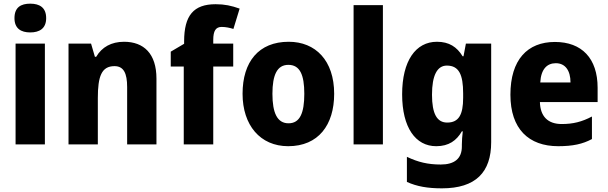

<svg xmlns="http://www.w3.org/2000/svg" viewBox="-20 -788 3321 1048"><path d="M145 -768C94 -768 59 -748 59 -689C59 -632 95 -611 145 -611C195 -611 232 -632 232 -689C232 -747 196 -768 145 -768ZM225 -550H65V0H225Z M657 -560C588 -560 536 -531 505 -478H498L477 -550H354V0H514V-253C514 -371 534 -427 605 -427C655 -427 674 -388 674 -313V0H834V-359C834 -495 765 -560 657 -560Z M1253 -425V-550H1144V-570C1144 -620 1158 -641 1190 -641C1213 -641 1235 -636 1254 -630L1288 -741C1243 -757 1206 -765 1157 -765C1037 -765 985 -704 985 -562V-549L912 -506V-425H983V0H1144V-425Z M1804 -276C1804 -458 1702 -560 1556 -560C1392 -560 1304 -451 1304 -276C1304 -105 1400 10 1553 10C1718 10 1804 -106 1804 -276ZM1467 -276C1467 -380 1493 -434 1554 -434C1617 -434 1641 -380 1641 -276C1641 -171 1617 -115 1555 -115C1493 -115 1467 -172 1467 -276Z M2070 0V-760H1910V0Z M2365 -560C2249 -560 2175 -456 2175 -273C2175 -92 2248 10 2361 10C2430 10 2472 -21 2501 -71H2506C2503 -47 2501 -18 2501 1V12C2501 78 2460 110 2386 110C2315 110 2262 97 2201 68V205C2256 230 2315 240 2392 240C2577 240 2661 152 2661 -12V-550H2523L2510 -481H2505C2474 -532 2431 -560 2365 -560ZM2419 -430C2485 -430 2508 -381 2508 -278V-254C2508 -162 2484 -119 2421 -119C2365 -119 2338 -167 2338 -271C2338 -376 2366 -430 2419 -430Z M3009 -559C2859 -559 2766 -462 2766 -271C2766 -84 2866 10 3027 10C3107 10 3161 -2 3211 -29V-152C3156 -123 3108 -111 3046 -111C2969 -111 2929 -154 2927 -231H3242V-309C3242 -470 3155 -559 3009 -559ZM3014 -443C3066 -443 3094 -402 3094 -338H2929C2933 -411 2966 -443 3014 -443Z"/></svg>

Font: Noto Sans Lao SemiCondensed ExtraBold
Style: Regular
Weight: 800
Width: 4
Designer: Monotype Design Team
Foundry: Monotype Imaging Inc.
Version: Version 2.003